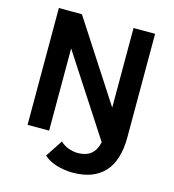

<svg xmlns="http://www.w3.org/2000/svg" viewBox="-130 -823 1028 1135"><g transform="rotate(15 383.5 -255.5)"><path d="M221 0H89V-715H230L546 -228V-715H678V-82Q678 61 611.5 132.5Q545 204 419 204Q366 204 318.5 189Q271 174 242 147L311 42Q332 63 361 73.5Q390 84 419 84Q518 84 539 -14L221 -503Z"/></g></svg>

Font: Wix Madefor Text
Style: Bold
Weight: 700
Designer: Dalton Maag Ltd
Foundry: Dalton Maag Ltd
Version: Version 3.100